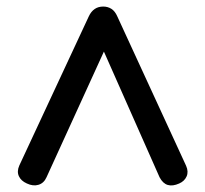

<svg xmlns="http://www.w3.org/2000/svg" viewBox="-20 -566 627 586"><path d="M295 -546Q309 -546 320 -539Q331 -532 338 -516L548 -60Q556 -42 549.5 -27.5Q543 -13 527 -6Q507 3 492 -1.5Q477 -6 467 -25L273 -463H322L122 -25Q114 -7 97.5 -2Q81 3 62 -6Q44 -14 37.5 -28.5Q31 -43 39 -61L251 -516Q265 -546 295 -546Z"/></svg>

Font: Comfortaa SemiBold
Style: Regular
Weight: 600
Designer: Johan Aakerlund
Foundry: Johan Aakerlund
Version: Version 3.104; ttfautohint (v1.8.1.43-b0c9)